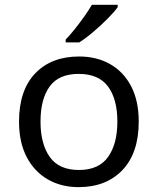

<svg xmlns="http://www.w3.org/2000/svg" viewBox="-20 -768 654 798"><path d="M556.6 -262.7Q556.6 -132.3 489 -61.3Q421.4 9.8 306.2 9.8Q234.9 9.8 179 -22.2Q123 -54.2 91.1 -115Q59.1 -175.8 59.1 -262.7Q59.1 -392.6 126.2 -462.9Q193.4 -533.2 309.1 -533.2Q381.8 -533.2 437.7 -501.5Q493.7 -469.7 525.1 -409.4Q556.6 -349.1 556.6 -262.7ZM148.4 -262.7Q148.4 -169.9 186.8 -115.7Q225.1 -61.5 308.1 -61.5Q390.6 -61.5 429.2 -115.7Q467.8 -169.9 467.8 -262.7Q467.8 -356 429 -408.4Q390.1 -460.9 307.1 -460.9Q224.1 -460.9 186.3 -408.4Q148.4 -356 148.4 -262.7ZM469.2 -748V-738.3Q456.5 -720.2 429.2 -692.4Q401.9 -664.6 369.6 -637Q337.4 -609.4 309.6 -591.8H252.9V-603.5Q270.5 -621.6 290.8 -647Q311 -672.4 330.1 -699.2Q349.1 -726.1 361.8 -748Z"/></svg>

Font: Lunasima
Style: Regular
Weight: 400
Designer: The DocRepair Project, Monotype Design Team
Foundry: Google
Version: Version 2.009